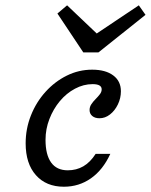

<svg xmlns="http://www.w3.org/2000/svg" viewBox="-20 -686 563 717"><path d="M218.5 11.3Q152.4 11.3 114.1 -31.9Q75.8 -75 75.8 -150.8Q75.8 -205.6 95.6 -255.2Q115.3 -304.8 150 -343.1Q184.7 -381.5 229.4 -403.6Q274.2 -425.8 324.2 -425.8Q374.2 -425.8 402.8 -404.4Q431.5 -383.1 431.5 -345.2Q431.5 -319.4 420.2 -296Q408.9 -272.6 390.7 -258.5Q372.6 -244.4 351.6 -244.4Q334.7 -244.4 324.6 -252.8Q314.5 -261.3 314.5 -275Q314.5 -287.1 321.4 -297.2Q328.2 -307.3 337.1 -316.1Q346 -325 352.8 -333.9Q359.7 -342.7 359.7 -352.4Q359.7 -371.8 325.8 -371.8Q291.9 -371.8 260.1 -354.8Q228.2 -337.9 203.6 -308.5Q179 -279 164.5 -241.5Q150 -204 150 -163.7Q150 -108.1 171 -79Q191.9 -50 233.1 -50Q265.3 -50 291.1 -64.9Q316.9 -79.8 337.1 -111.3H391.9Q364.5 -51.6 319.8 -20.2Q275 11.3 218.5 11.3ZM498.4 -666.1 523.4 -630.6 347.6 -490.3H291.1L194.4 -635.5L230.6 -666.1L362.1 -541.1L303.2 -535.5Z"/></svg>

Font: Playfair 5pt SemiExpanded Light
Style: Italic
Weight: 300
Width: 6
Italic angle: -15.6°
Designer: Claus Eggers Sørensen
Foundry: Claus Eggers Sørensen
Version: Version 2.203